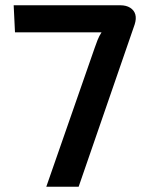

<svg xmlns="http://www.w3.org/2000/svg" viewBox="-20 -710 561 730"><path d="M437 -690Q460 -690 475 -680.5Q490 -671 494.5 -655Q499 -639 492 -617L279 0H156L340 -528Q345 -543 351 -558Q357 -573 366 -587H37L32 -690Z"/></svg>

Font: Exo 2 SemiBold
Style: Regular
Weight: 600
Designer: Natanael Gama
Foundry: Natanael Gama
Version: Version 2.010